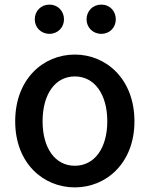

<svg xmlns="http://www.w3.org/2000/svg" viewBox="-20 -801 654 834"><path d="M305 13C441 13 564 -92 564 -274C564 -458 441 -564 305 -564C168 -564 46 -458 46 -274C46 -92 168 13 305 13ZM305 -81C219 -81 165 -158 165 -274C165 -391 219 -469 305 -469C391 -469 446 -391 446 -274C446 -158 391 -81 305 -81ZM195 -654C231 -654 258 -682 258 -717C258 -753 231 -781 195 -781C158 -781 131 -753 131 -717C131 -682 158 -654 195 -654ZM420 -654C457 -654 483 -682 483 -717C483 -753 457 -781 420 -781C383 -781 356 -753 356 -717C356 -682 383 -654 420 -654Z"/></svg>

Font: Noto Sans Japanese Medium
Style: Regular
Weight: 500
Designer: Ryoko NISHIZUKA (kana & ideographs); Paul D. Hunt (Latin, Greek & Cyrillic); Wenlong ZHANG (bopomofo); Sandoll Communica
Foundry: Adobe Systems Incorporated
Version: Version 1.000;PS 1;hotconv 1.0.78;makeotf.lib2.5.61930